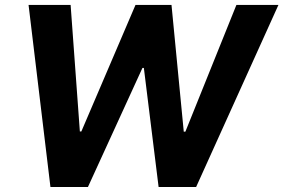

<svg xmlns="http://www.w3.org/2000/svg" viewBox="-20 -747 1132 767"><path d="M181.5 0H331.3L549 -475.5H554.7L613.6 0H763.5L1092.3 -727.3H924.4L720.5 -220.9H714.1L665.1 -727.3H521.3L305 -221.9H299L262.1 -727.3H94.1Z"/></svg>

Font: TID UI
Style: Bold Italic
Weight: 700
Italic angle: -9.39999°
Designer: The TID Project Authors
Foundry: Bakken & Bæck
Version: Version 1.001;hotconv 1.0.109;makeotfexe 2.5.65596